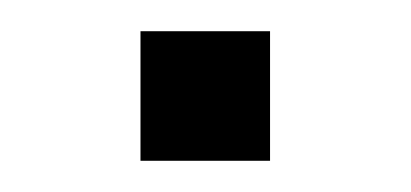

<svg xmlns="http://www.w3.org/2000/svg" viewBox="-20 -322 263 123"><path d="M70 -302H153V-219H70Z"/></svg>

Font: Facade Sud
Style: Regular
Weight: 100
Designer: Éléonore Fines
Foundry: Velvetyne Type Foundry
Version: Version 1.001;Glyphs 3.2 (3202)